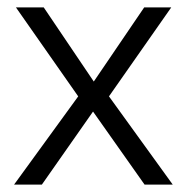

<svg xmlns="http://www.w3.org/2000/svg" viewBox="-20 -498 505 518"><path d="M18 0 191 -238 23 -478H98L233 -278L369 -478H442L274 -238L446 0H370L231 -197L93 0Z"/></svg>

Font: SUSE Thin Light
Style: Regular
Weight: 300
Version: Version 1.000